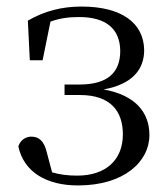

<svg xmlns="http://www.w3.org/2000/svg" viewBox="-20 -551 509 586"><path d="M218 15C358 15 436 -57 436 -139C436 -208 393 -261 296 -278C385 -294 420 -340 420 -398C419 -481 351 -531 229 -531C168 -531 115 -517 65 -488L71 -367H110L134 -485C161 -495 189 -499 221 -499C304 -499 346 -463 347 -396C347 -329 308 -293 222 -293H177V-261H224C318 -261 355 -211 355 -141C355 -62 302 -15 216 -15C187 -15 163 -18 139 -25L122 -89C114 -121 98 -134 76 -134C59 -134 42 -124 36 -104C53 -25 123 15 218 15Z"/></svg>

Font: Source Han Serif KR
Style: Regular
Weight: 400
Designer: Ryoko NISHIZUKA 西塚涼子 (kana & ideographs); Frank Grießhammer (Latin, Greek & Cyrillic); Wenlong ZHANG 张文龙 (bopomofo); San
Foundry: Adobe
Version: Version 2.001;hotconv 1.1.0;makeotfexe 2.6.0